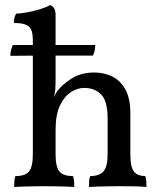

<svg xmlns="http://www.w3.org/2000/svg" viewBox="-20 -737 636 760"><path d="M36 3Q36 -11 37 -21.5Q38 -32 41 -40Q80 -40 95 -58.5Q110 -77 110 -127V-575Q110 -599 105.5 -614.5Q101 -630 85 -638Q69 -646 35 -646Q35 -657 37 -666Q39 -675 44 -683Q59 -683 86.5 -688Q114 -693 140 -701Q166 -709 178 -717Q187 -714 193.5 -705Q200 -696 200 -677V-411Q200 -399 199 -384Q198 -369 193 -352Q196 -357 199 -363.5Q202 -370 208 -378Q225 -401 262.5 -425.5Q300 -450 353 -450Q391 -450 423.5 -434.5Q456 -419 476 -383.5Q496 -348 496 -287V-127Q496 -75 510.5 -57.5Q525 -40 555 -40Q558 -31 559 -21Q560 -11 560 3Q538 1 510 0.5Q482 0 451 0Q431 0 409 0.5Q387 1 367.5 1.5Q348 2 332 3Q332 -11 333 -21.5Q334 -32 337 -40Q373 -40 389.5 -58.5Q406 -77 406 -127V-267Q406 -338 380 -363.5Q354 -389 313 -389Q287 -389 261 -372.5Q235 -356 217.5 -319.5Q200 -283 200 -222V-127Q200 -77 215 -58.5Q230 -40 269 -40Q272 -31 273 -21Q274 -11 274 3Q260 2 240 1.5Q220 1 198 0.5Q176 0 155 0Q135 0 113 0.5Q91 1 71 1.5Q51 2 36 3ZM21 -516Q21 -530 24 -540Q27 -550 31 -559H357Q357 -549 355 -538.5Q353 -528 348 -517Q338 -517 308.5 -517Q279 -517 239 -517Q199 -517 157 -517Q115 -517 78.5 -516.5Q42 -516 21 -516Z"/></svg>

Font: Vollkorn
Style: Regular
Weight: 400
Designer: Friedrich Althausen
Foundry: Friedrich Althausen
Version: Version 5.001